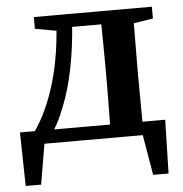

<svg xmlns="http://www.w3.org/2000/svg" viewBox="-48 -531 697 731"><g transform="rotate(-5 300.0 -165.0)"><path d="M529 0H59L113 -41L80 154H21L17 -51H572L567 154H508L475 -41ZM360 0Q361 -25 361.5 -62.5Q362 -100 362.5 -140Q363 -180 363 -213V-272Q363 -304 362.5 -344Q362 -384 361.5 -422Q361 -460 360 -484H486Q485 -460 485 -422Q485 -384 484.5 -344Q484 -304 484 -272V-213Q484 -180 484.5 -140Q485 -100 485 -62.5Q485 -25 486 0ZM108 -439V-484H219V-423H198ZM429 -423V-484H559V-439L458 -423ZM69 -44Q97 -83 118 -129Q139 -175 155 -229.5Q171 -284 180.5 -347.5Q190 -411 193 -484H253Q249 -395 236 -316Q223 -237 201 -170Q188 -133 173.5 -100Q159 -67 139 -38V-11ZM222 -434V-484H403V-434Z"/></g></svg>

Font: Source Serif 4 18pt SemiBold
Style: Regular
Weight: 600
Designer: Frank Grießhammer
Foundry: Adobe Systems Incorporated
Version: Version 4.004;hotconv 1.0.116;makeotfexe 2.5.65601